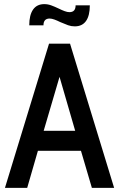

<svg xmlns="http://www.w3.org/2000/svg" viewBox="-20 -912 578 932"><path d="M373 -180H164L112 0H4L218 -700H320L534 0H426ZM345 -277 269 -539 192 -277ZM272 -805Q258 -812 244.5 -817Q231 -822 221 -822Q191 -822 191 -789H122Q122 -839 140.5 -865.5Q159 -892 195 -892Q212 -892 228.5 -886Q245 -880 266 -870Q280 -863 293.5 -858Q307 -853 317 -853Q347 -853 347 -886H416Q416 -836 397.5 -810Q379 -784 343 -784Q326 -784 310.5 -789.5Q295 -795 272 -805Z"/></svg>

Font: Cabin Condensed Medium
Style: Regular
Weight: 500
Width: 3
Version: Version 2.001